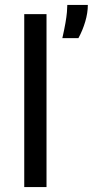

<svg xmlns="http://www.w3.org/2000/svg" viewBox="-20 -756 375 776"><path d="M78 0V-699H168V0ZM232 -602Q240 -637 244.5 -663Q249 -689 250.5 -707Q252 -725 252 -736H335Q335 -704 324.5 -668.5Q314 -633 297 -602Z"/></svg>

Font: Bricolage Grotesque 17pt
Style: Regular
Weight: 400
Version: Version 1.001;gftools[0.9.33.dev8+g029e19f]